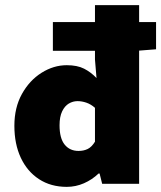

<svg xmlns="http://www.w3.org/2000/svg" viewBox="-20 -716 628 748"><path d="M240 12Q178 12 132 -18Q86 -48 61 -101.5Q36 -155 36 -226Q36 -297 65.5 -350Q95 -403 142 -432.5Q189 -462 240 -462Q281 -462 307.5 -448.5Q334 -435 356 -412L350 -484V-696H522V0H378L368 -40H364Q339 -16 307 -2Q275 12 240 12ZM286 -128Q306 -128 321.5 -135.5Q337 -143 350 -164V-296Q334 -310 316.5 -316Q299 -322 282 -322Q264 -322 248 -312.5Q232 -303 222 -282Q212 -261 212 -228Q212 -177 232 -152.5Q252 -128 286 -128ZM186 -518V-630H588V-524L512 -518Z"/></svg>

Font: Source Sans 3 Black
Style: Regular
Weight: 900
Designer: Paul D. Hunt
Foundry: Adobe
Version: Version 3.046;hotconv 1.0.118;makeotfexe 2.5.65603